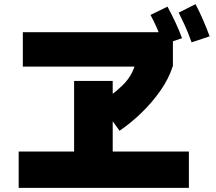

<svg xmlns="http://www.w3.org/2000/svg" viewBox="-20 -875 1040 925"><path d="M556 -245 458 -381Q519 -414 569.5 -463Q620 -512 634 -576L663 -554H90V-720H813V-558Q794 -497 753 -438.5Q712 -380 660.5 -330.5Q609 -281 556 -245ZM70 30V-145H890V30ZM337 -87V-485H523V-87ZM768 -661Q750 -708 735.5 -741Q721 -774 705 -803L787 -843Q807 -806 825 -767.5Q843 -729 857 -691ZM903 -671Q886 -719 870.5 -752.5Q855 -786 841 -814L922 -855Q942 -817 959 -777.5Q976 -738 990 -700Z"/></svg>

Font: Murecho Thin Black
Style: Regular
Weight: 900
Version: Version 1.010